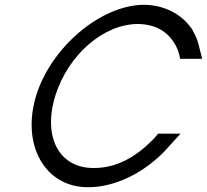

<svg xmlns="http://www.w3.org/2000/svg" viewBox="-20 -760 862 800"><path d="M621.9 -183 639.1 -203H732.1L677.7 -143C660.6 -123 639.8 -104 621.2 -89C543 -23 440.6 21 345.9 20C166.9 20 68.7 -156 130.1 -360C192.1 -563 399.9 -739 579.2 -740C666.2 -740 743.4 -698 784.2 -632L783.9 -631C793 -615 802.9 -595 807.5 -574L822.5 -515H730.5L725.9 -536C721.5 -551 715.7 -565 707.7 -578C675.2 -632 624.5 -659 554.8 -660C411.8 -660 263.6 -532 210.1 -360C157.2 -187 228 -59 370.3 -60C446.3 -60 512.9 -88 577.1 -141C593.7 -156 608.7 -169 621.9 -183Z"/></svg>

Font: Nordica Plus
Style: NordicaClassicLightObl
Weight: 300
Version: Version 1.01